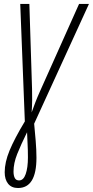

<svg xmlns="http://www.w3.org/2000/svg" viewBox="-20 -734 473 977"><path d="M71.8 222.7Q38.6 222.7 21.2 200.9Q3.9 179.2 3.9 142.6Q3.9 91.8 28.6 32Q53.2 -27.8 106.4 -116.2L83 -713.9H129.4L143.1 -281.7Q144 -257.3 143.6 -223.4Q143.1 -189.5 141.1 -162.1Q148.9 -184.6 159.4 -211.9Q169.9 -239.3 183.1 -268.6L382.3 -713.9H432.6L153.8 -104.5Q157.7 -64.5 161.6 -17.8Q165.5 28.8 165.5 68.8Q165.5 222.7 71.8 222.7ZM77.1 184.1Q99.6 184.1 110.8 151.6Q122.1 119.1 122.1 66.9Q122.1 27.8 120.4 -0.7Q118.7 -29.3 117.7 -61Q86.4 2.4 67.6 49.6Q48.8 96.7 48.8 138.7Q48.8 159.2 55.2 171.6Q61.5 184.1 77.1 184.1Z"/></svg>

Font: Open Sans Condensed Light
Style: Italic
Weight: 300
Width: 3
Italic angle: -12°
Designer: Monotype Design Team
Foundry: Monotype Imaging Inc.
Version: Version 3.000; ttfautohint (v1.8.4)